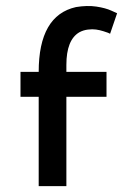

<svg xmlns="http://www.w3.org/2000/svg" viewBox="-20 -634 444 654"><path d="M250 -523.9Q206.1 -498 206.1 -413.1V-389.2H342.8V-304.2H206.1V0H111.8V-304.2H49.8V-389.2H111.8Q111.8 -581.5 238.8 -609.9Q276.9 -616.2 308.1 -611.6Q339.4 -606.9 359.4 -597.7L378.9 -588.9L355 -519Q352.5 -520.5 348.4 -522.2Q344.2 -523.9 331.8 -527.8Q319.3 -531.7 307.1 -533.4Q294.9 -535.2 279.1 -533.2Q263.2 -531.2 250 -523.9Z"/></svg>

Font: Neutral Grotesk
Style: Regular
Weight: 400
Designer: Nawras Khrais
Foundry: Nawras Khrais
Version: Version 1.000;PS 001.000;hotconv 1.0.88;makeotf.lib2.5.64775